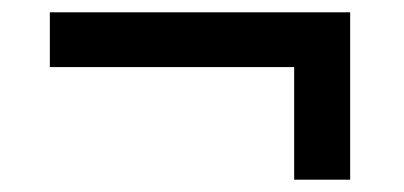

<svg xmlns="http://www.w3.org/2000/svg" viewBox="-20 -370 656 312"><path d="M549 -78V-350H61V-261H458V-78Z"/></svg>

Font: IBM Plex Thai Looped Medium
Style: Regular
Weight: 500
Designer: Mike Abbink, Paul van der Laan, Pieter van Rosmalen, Ben Mitchell, Mark Frömberg
Foundry: Bold Monday
Version: Version 1.0